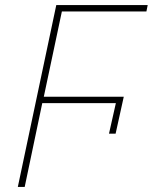

<svg xmlns="http://www.w3.org/2000/svg" viewBox="-20 -734 600 754"><path d="M50 0 201 -714H560L555 -689H223L152 -354H466L434 -209H408L435 -329H146L77 0Z"/></svg>

Font: Noto Sans Thin
Style: Italic
Weight: 100
Italic angle: -12°
Designer: Monotype Design Team
Foundry: Monotype Imaging Inc.
Version: Version 2.013; ttfautohint (v1.8.4.7-5d5b)